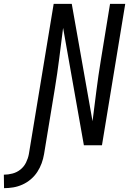

<svg xmlns="http://www.w3.org/2000/svg" viewBox="-150 -755 671 998"><path d="M-129 223 -130 153Q-108 153 -85 147Q-62 141 -43.5 126Q-25 111 -14.5 89.5Q-4 68 0 46L129 -735H223L331 -125Q341 -204 351 -283Q361 -362 374 -441L422 -735H501L380 0H286L178 -610Q168 -531 158 -452Q148 -373 135 -294L79 46Q75 70 66.5 93.5Q58 117 44 138.5Q30 160 10 177Q-10 194 -33.5 204.5Q-57 215 -81 219Q-105 223 -129 223Z"/></svg>

Font: Iosevka Custom
Style: Italic
Weight: 400
Italic angle: -9°
Monospace: yes
Designer: Belleve Invis
Foundry: Belleve Invis
Version: Version 30.3.3; ttfautohint (v1.8.3)